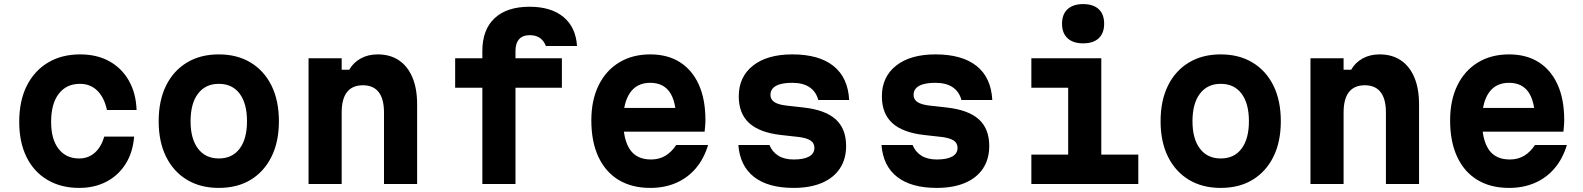

<svg xmlns="http://www.w3.org/2000/svg" viewBox="-20 -900 7740 939"><path d="M367 19Q278 19 211.5 -20.5Q145 -60 109.5 -132.5Q74 -205 74 -304Q74 -406 110.5 -479.5Q147 -553 214 -593.5Q281 -634 372 -634Q454 -634 514.5 -600.5Q575 -567 610 -506Q645 -445 648 -362H503Q490 -423 456 -456.5Q422 -490 371 -490Q305 -490 267.5 -441.5Q230 -393 230 -304Q230 -219 266.5 -172Q303 -125 367 -125Q412 -125 443.5 -153Q475 -181 490 -232H636Q630 -155 594.5 -98.5Q559 -42 500.5 -11.5Q442 19 367 19Z M1050 19Q960 19 894 -21Q828 -61 792 -134Q756 -207 756 -307Q756 -408 792 -481Q828 -554 894 -594Q960 -634 1050 -634Q1140 -634 1206 -594Q1272 -554 1308 -481Q1344 -408 1344 -307Q1344 -207 1308 -134Q1272 -61 1206.5 -21Q1141 19 1050 19ZM1050 -125Q1116 -125 1152 -173Q1188 -221 1188 -307Q1188 -394 1152 -442Q1116 -490 1050 -490Q985 -490 948.5 -442Q912 -394 912 -307Q912 -221 948.5 -173Q985 -125 1050 -125Z M1489 0V-615H1651V-559H1688Q1708 -594 1744 -614Q1780 -634 1827 -634Q1888 -634 1931 -605Q1974 -576 1997 -521.5Q2020 -467 2020 -390V0H1858V-350Q1858 -416 1832 -449.5Q1806 -483 1755 -483Q1703 -483 1677 -449.5Q1651 -416 1651 -350V0Z M2501 0H2339V-471H2206V-615H2339V-651Q2339 -755 2399 -811Q2459 -867 2570 -867Q2675 -867 2735.5 -817Q2796 -767 2802 -675H2650Q2639 -702 2619.5 -715Q2600 -728 2571 -728Q2536 -728 2518.5 -708Q2501 -688 2501 -650V-615H2728V-471H2501Z M2999 -372H3340L3287 -312Q3287 -403 3255.5 -449Q3224 -495 3160 -495Q3095 -495 3061.5 -446.5Q3028 -398 3028 -311Q3028 -217 3061 -168.5Q3094 -120 3164 -120Q3204 -120 3234.5 -138.5Q3265 -157 3287 -191H3443Q3423 -124 3383 -77Q3343 -30 3286.5 -5.5Q3230 19 3160 19Q3070 19 3005.5 -20Q2941 -59 2906.5 -133Q2872 -207 2872 -311Q2872 -410 2907.5 -482.5Q2943 -555 3008 -594.5Q3073 -634 3160 -634Q3245 -634 3305 -596Q3365 -558 3397.5 -486.5Q3430 -415 3430 -312Q3430 -296 3428.5 -282Q3427 -268 3426 -256H2999Z M3743 -191Q3757 -157 3786.5 -138.5Q3816 -120 3862 -120Q3911 -120 3937 -134.5Q3963 -149 3963 -177Q3963 -200 3944.5 -212.5Q3926 -225 3887 -230L3798 -240Q3694 -252 3643.5 -298.5Q3593 -345 3593 -429Q3593 -524 3662.5 -579Q3732 -634 3855 -634Q3985 -634 4056 -577.5Q4127 -521 4133 -411H3982Q3971 -452 3939 -473.5Q3907 -495 3854 -495Q3802 -495 3775 -480Q3748 -465 3748 -436Q3748 -414 3766 -401.5Q3784 -389 3823 -384L3912 -374Q4017 -362 4067.5 -316Q4118 -270 4118 -186Q4118 -122 4087.5 -76Q4057 -30 3999.5 -5.5Q3942 19 3861 19Q3737 19 3668 -34.5Q3599 -88 3591 -191Z M4443 -191Q4457 -157 4486.5 -138.5Q4516 -120 4562 -120Q4611 -120 4637 -134.5Q4663 -149 4663 -177Q4663 -200 4644.5 -212.5Q4626 -225 4587 -230L4498 -240Q4394 -252 4343.5 -298.5Q4293 -345 4293 -429Q4293 -524 4362.5 -579Q4432 -634 4555 -634Q4685 -634 4756 -577.5Q4827 -521 4833 -411H4682Q4671 -452 4639 -473.5Q4607 -495 4554 -495Q4502 -495 4475 -480Q4448 -465 4448 -436Q4448 -414 4466 -401.5Q4484 -389 4523 -384L4612 -374Q4717 -362 4767.5 -316Q4818 -270 4818 -186Q4818 -122 4787.5 -76Q4757 -30 4699.5 -5.5Q4642 19 4561 19Q4437 19 4368 -34.5Q4299 -88 4291 -191Z M5024 -615H5366V-144H5547V0H5024V-144H5204V-471H5024ZM5277 -688Q5228 -688 5201 -713Q5174 -738 5174 -784Q5174 -830 5201 -855Q5228 -880 5277 -880Q5327 -880 5353.5 -855Q5380 -830 5380 -784Q5380 -738 5353.5 -713Q5327 -688 5277 -688Z M5950 19Q5860 19 5794 -21Q5728 -61 5692 -134Q5656 -207 5656 -307Q5656 -408 5692 -481Q5728 -554 5794 -594Q5860 -634 5950 -634Q6040 -634 6106 -594Q6172 -554 6208 -481Q6244 -408 6244 -307Q6244 -207 6208 -134Q6172 -61 6106.5 -21Q6041 19 5950 19ZM5950 -125Q6016 -125 6052 -173Q6088 -221 6088 -307Q6088 -394 6052 -442Q6016 -490 5950 -490Q5885 -490 5848.5 -442Q5812 -394 5812 -307Q5812 -221 5848.5 -173Q5885 -125 5950 -125Z M6389 0V-615H6551V-559H6588Q6608 -594 6644 -614Q6680 -634 6727 -634Q6788 -634 6831 -605Q6874 -576 6897 -521.5Q6920 -467 6920 -390V0H6758V-350Q6758 -416 6732 -449.5Q6706 -483 6655 -483Q6603 -483 6577 -449.5Q6551 -416 6551 -350V0Z M7199 -372H7540L7487 -312Q7487 -403 7455.5 -449Q7424 -495 7360 -495Q7295 -495 7261.5 -446.5Q7228 -398 7228 -311Q7228 -217 7261 -168.5Q7294 -120 7364 -120Q7404 -120 7434.5 -138.5Q7465 -157 7487 -191H7643Q7623 -124 7583 -77Q7543 -30 7486.5 -5.5Q7430 19 7360 19Q7270 19 7205.5 -20Q7141 -59 7106.5 -133Q7072 -207 7072 -311Q7072 -410 7107.5 -482.5Q7143 -555 7208 -594.5Q7273 -634 7360 -634Q7445 -634 7505 -596Q7565 -558 7597.5 -486.5Q7630 -415 7630 -312Q7630 -296 7628.5 -282Q7627 -268 7626 -256H7199Z"/></svg>

Font: Martian Mono
Style: Bold
Weight: 700
Designer: Roman Shamin
Foundry: Evil Martians
Version: Version 1.000